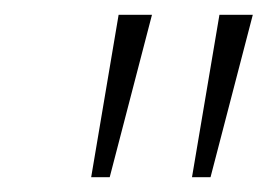

<svg xmlns="http://www.w3.org/2000/svg" viewBox="-20 -734 361 259"><path d="M103 -495 140 -714H185L128 -495ZM239 -495 276 -714H321L264 -495Z"/></svg>

Font: Noto Serif SemiCondensed ExtraLight
Style: Italic
Weight: 200
Width: 4
Italic angle: -12°
Designer: Monotype Design Team
Foundry: Monotype Imaging Inc.
Version: Version 2.013